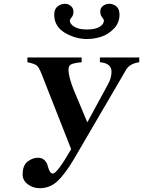

<svg xmlns="http://www.w3.org/2000/svg" viewBox="-20 -971 752 1009"><path d="M608 -894Q608 -851 578.5 -820.5Q549 -790 512 -778Q475 -766 437 -766Q376 -766 320.5 -799Q265 -832 265 -894Q265 -924 283 -937.5Q301 -951 322 -951Q339 -951 352.5 -939.5Q366 -928 366 -910Q366 -891 356.5 -880Q347 -869 347 -863Q347 -845 370.5 -830.5Q394 -816 437 -816Q480 -816 503 -830Q526 -844 526 -863Q526 -869 516.5 -880.5Q507 -892 507 -911Q507 -929 521.5 -940Q536 -951 554 -951Q575 -951 591.5 -937.5Q608 -924 608 -894ZM712 -669V-644Q662 -637 643 -605L368 -134Q321 -55 281.5 -18.5Q242 18 189 18Q153 18 126 -2.5Q99 -23 99 -54Q99 -102 125 -122Q151 -142 180 -142Q201 -142 214 -129Q227 -116 230.5 -100.5Q234 -85 241 -72Q248 -59 258 -59Q280 -59 354 -187L199 -581Q185 -617 173.5 -626.5Q162 -636 124 -644V-669H409V-644Q369 -640 354.5 -633Q340 -626 340 -605Q340 -566 369 -495L438 -330H440L548 -529Q566 -561 566 -594Q566 -639 505 -644V-669Z"/></svg>

Font: STIX MathJax Alphabets
Style: Bold Italic
Weight: 700
Italic angle: -16.33°
Designer: MicroPress Inc., with final additions and corrections provided by Coen Hoffman, Elsevier (retired)
Version: Version 1.1.1